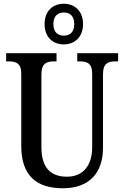

<svg xmlns="http://www.w3.org/2000/svg" viewBox="-20 -999 666 1029"><path d="M322 -761C379 -761 425 -799 425 -870C425 -941 379 -979 322 -979C264 -979 219 -941 219 -870C219 -799 264 -761 322 -761ZM322 -808C292 -808 266 -825 266 -870C266 -915 292 -932 322 -932C353 -932 378 -915 378 -870C378 -825 353 -808 322 -808ZM317 10C460 10 532 -74 532 -207V-600C532 -661 560 -670 599 -670H613V-714H394V-670H407C446 -670 474 -661 474 -604V-209C474 -116 428 -52 339 -52C257 -52 202 -94 202 -210V-600C202 -661 231 -670 270 -670H283V-714H13V-670H27C65 -670 94 -661 94 -604V-216C94 -53 181 10 317 10Z"/></svg>

Font: Noto Serif Devanagari Condensed Medium
Style: Regular
Weight: 500
Width: 3
Designer: Universal Thirst, Indian Type Foundry and the Monotype Design Team
Foundry: Monotype Imaging Inc.
Version: Version 2.004